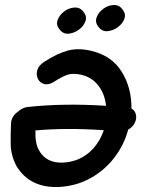

<svg xmlns="http://www.w3.org/2000/svg" viewBox="-20 -736 585 764"><path d="M215 8Q285 4 341 -27.5Q397 -59 435.5 -109.5Q474 -160 490 -220Q513 -233 520 -257Q524 -271 519.5 -284.5Q515 -298 503 -304Q504 -387 464 -451Q424 -515 342 -534Q291 -546 249 -534.5Q207 -523 156 -490Q134 -476 128.5 -457Q123 -438 131 -422Q139 -406 156.5 -401.5Q174 -397 197 -412Q232 -434 252 -439.5Q272 -445 301 -439Q344 -430 370.5 -396.5Q397 -363 402 -315Q231 -326 88 -310Q68 -307 52 -292Q27 -275 24 -248Q22 -207 22.5 -163.5Q23 -120 44 -78Q97 13 215 8ZM231 -89Q164 -86 135 -138Q119 -167 121 -217Q243 -228 393 -218Q374 -162 332 -127Q290 -92 231 -89ZM312 -689Q299 -707 277 -706Q255 -705 236 -691Q217 -677 209.5 -657Q202 -637 217 -619Q231 -600 253 -602Q275 -604 294 -618Q313 -632 320 -651.5Q327 -671 312 -689ZM467 -699Q454 -717 432 -716Q410 -715 391 -701Q372 -687 364.5 -667Q357 -647 372 -629Q386 -610 408 -612Q430 -614 449 -628Q468 -642 475 -661.5Q482 -681 467 -699Z"/></svg>

Font: Balsamiq Sans
Style: Italic
Weight: 400
Italic angle: -12°
Designer: Michael Angeles
Foundry: Balsamiq SRL
Version: Version 1.020; ttfautohint (v1.8.4.7-5d5b);gftools[0.9.26]